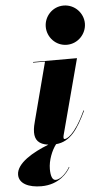

<svg xmlns="http://www.w3.org/2000/svg" viewBox="-142 -799 575 1075"><g transform="rotate(-5 145.0 -261.5)"><path d="M148 -650C148 -592 194.5 -539.5 257.5 -539.5C320.5 -539.5 368 -592 368 -650C368 -708 320.5 -760 257.5 -760C194.5 -760 148 -708 148 -650ZM211.5 144 209 142.5C198 163.5 162.5 208.5 128.5 208.5C109.5 208.5 101.5 182.5 101.5 145.5C101.5 96 124 41 148.5 9.5C230 2.5 273 -64 321 -164L317.5 -165C253 -25.5 208 -15 199.5 -15C195.5 -15 193 -17.5 193 -23C193 -27.5 193.5 -32 195 -37.5L307 -460H60V-456.5H127L41.5 -129.5C38.5 -118.5 31 -92 31 -67C31 -25.5 50.5 1.5 105 8.5C16 43 -78.5 97.5 -78.5 162C-78.5 212 -24.5 237 46.5 237C147.5 237 196.5 172 211.5 144Z"/></g></svg>

Font: Bodoni* 48pt Fatface
Style: Italic
Weight: 900
Italic angle: -13°
Version: Version 2.3